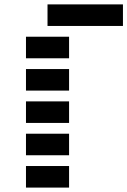

<svg xmlns="http://www.w3.org/2000/svg" viewBox="-20 -850 577 870"><path d="M97.7 -585.9V-683.6H293V-585.9ZM537.1 -830.1V-732.4H195.3V-830.1ZM97.7 -439.5V-537.1H293V-439.5ZM97.7 -293V-390.6H293V-293ZM97.7 -146.5V-244.1H293V-146.5ZM97.7 0V-97.7H293V0Z"/></svg>

Font: Trigram
Style: Regular
Weight: 400
Designer: GGBotNet
Foundry: GGBotNet
Version: 1.05